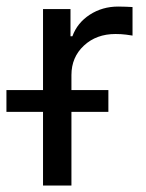

<svg xmlns="http://www.w3.org/2000/svg" viewBox="-56 -574 453 594"><path d="M77.1 0V-545.9H162.1V-461.9H168Q183.1 -503.4 221.9 -528.6Q260.7 -553.7 309.6 -553.7Q319.3 -553.7 332.8 -553.2Q346.2 -552.7 354 -552.2V-463.9Q350.1 -464.8 334.5 -466.8Q318.8 -468.8 301.3 -468.8Q242.2 -468.8 203.6 -432.9Q165 -397 165 -341.8V0ZM-36.1 -228V-295.4H279.3V-228Z"/></svg>

Font: Inter
Style: Regular
Weight: 400
Designer: Rasmus Andersson
Foundry: rsms
Version: Version 4.001;git-9221beed3